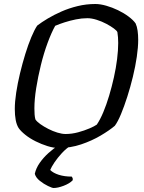

<svg xmlns="http://www.w3.org/2000/svg" viewBox="-20 -740 719 960"><path d="M274 0Q248 0 217.5 -9.5Q187 -19 158 -33.5Q129 -48 106.5 -66Q84 -84 73 -100Q63 -116 58.5 -140Q54 -164 54 -195Q54 -231 61 -277Q68 -323 80 -373Q92 -423 106.5 -470Q121 -517 136.5 -554Q152 -591 166 -612Q188 -629 219 -647.5Q250 -666 287.5 -682.5Q325 -699 368 -709.5Q411 -720 457 -720Q481 -720 511 -711.5Q541 -703 570 -689Q599 -675 622.5 -657.5Q646 -640 658 -623Q665 -608 668 -586.5Q671 -565 671 -541Q671 -504 664 -456Q657 -408 644.5 -356.5Q632 -305 616.5 -256.5Q601 -208 585 -169.5Q569 -131 554 -111Q527 -88 483 -62Q439 -36 385.5 -18Q332 0 274 0ZM308 -70Q339 -70 370.5 -78.5Q402 -87 427.5 -98Q453 -109 464 -117Q481 -142 496.5 -179Q512 -216 525.5 -261Q539 -306 549.5 -353Q560 -400 565.5 -444.5Q571 -489 571 -525Q571 -539 570 -553.5Q569 -568 567 -579Q565 -586 549.5 -597.5Q534 -609 511.5 -621Q489 -633 463.5 -641Q438 -649 417 -649Q389 -649 359.5 -643Q330 -637 303.5 -628.5Q277 -620 256 -611Q237 -577 218 -525.5Q199 -474 184.5 -415Q170 -356 161 -299.5Q152 -243 152 -198Q152 -181 153 -167.5Q154 -154 157 -143Q164 -132 181.5 -119.5Q199 -107 221.5 -95.5Q244 -84 267 -77Q290 -70 308 -70ZM248 200Q241 200 220 190Q199 180 179 164Q159 148 154 129Q160 101 178.5 74.5Q197 48 222 25.5Q247 3 273 -14L338 -15Q311 2 289 26Q267 50 252 72.5Q237 95 231 110Q246 125 274 134Q302 143 339 143Q341 146 343 150.5Q345 155 343 162Q327 178 298 189Q269 200 248 200Z"/></svg>

Font: Texturina Medium 12pt Medium
Style: Italic
Weight: 500
Italic angle: -11°
Version: Version 1.002